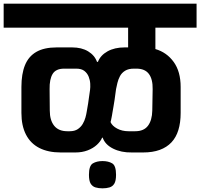

<svg xmlns="http://www.w3.org/2000/svg" viewBox="-56 -861 1094 1049"><path d="M504 168Q483 168 466 163Q449 158 439.5 142.5Q430 127 430 94Q430 44 451.5 31.5Q473 19 504 19Q536 19 557 31.5Q578 44 578 94Q578 127 568.5 142.5Q559 158 542 163Q525 168 504 168ZM778 -374Q779 -428 757.5 -457Q736 -486 689 -486H676Q646 -486 627.5 -474.5Q609 -463 599.5 -445Q590 -427 585.5 -408Q581 -389 578 -374Q573 -335 570 -315.5Q567 -296 564.5 -281.5Q562 -267 558 -244Q557 -238 556 -231.5Q555 -225 553.5 -218.5Q552 -212 551 -206Q550 -200 548 -194Q557 -173 584 -158.5Q611 -144 646 -144H683Q730 -144 752.5 -174Q775 -204 776 -257Q776 -286 777 -315.5Q778 -345 778 -374ZM-36 -710V-841H1018V-710H793V-593Q855 -575 893 -522.5Q931 -470 931 -386V-244Q931 -191 918.5 -150.5Q906 -110 880.5 -83Q855 -56 816.5 -42Q778 -28 726 -28H664Q606 -27 562 -49Q518 -71 505 -109H502Q494 -89 473.5 -70Q453 -51 423 -39.5Q393 -28 356 -28H276Q207 -28 159 -52.5Q111 -77 86 -125.5Q61 -174 61 -244V-386Q61 -457 80.5 -505Q100 -553 142.5 -577.5Q185 -602 254 -602H338Q390 -602 425.5 -580.5Q461 -559 474 -523H479Q493 -559 531.5 -580.5Q570 -602 625 -602H644V-710ZM215 -374Q215 -345 215.5 -315.5Q216 -286 216 -257Q216 -204 240 -174Q264 -144 312 -144H325Q352 -144 369 -155.5Q386 -167 396 -184Q406 -201 411 -219.5Q416 -238 418 -252Q423 -280 425.5 -296Q428 -312 430 -328Q432 -344 436 -370Q438 -384 437 -403.5Q436 -423 428.5 -442Q421 -461 405 -473.5Q389 -486 360 -486H295Q249 -486 231.5 -457Q214 -428 215 -374Z"/></svg>

Font: Matangi Black
Style: Regular
Weight: 900
Designer: Prashant Pant
Foundry: The Graphic Ant
Version: Version 3.002